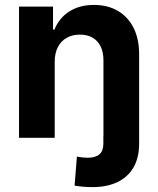

<svg xmlns="http://www.w3.org/2000/svg" viewBox="-20 -557 639 776"><path d="M542.3 -6.1V24.2Q542.3 80.7 519.3 120.1Q496.2 159.5 453.8 179.4Q411.3 199.2 354.7 199.2Q334.2 199.2 316.4 197.7Q298.5 196.2 281.4 193.2L290.8 75.9Q314.2 80.6 334.2 80.6Q365.4 80.6 381.5 67Q397.7 53.4 397.7 24.2V-6.1ZM201.1 0H56.9V-530.3H194.3V-437.3H200Q218.9 -484.2 260 -510.6Q301.1 -537.1 359.7 -537.1Q415 -537.1 456.1 -513.2Q497.3 -489.3 519.8 -444.4Q542.3 -399.5 542.3 -338V0H398.1V-312.8Q398.1 -345.5 387 -368.8Q375.8 -392 354.5 -404.6Q333.2 -417.1 302.8 -417.1Q272.6 -417.1 249.5 -404.1Q226.5 -391.1 213.8 -366.4Q201.1 -341.7 201.1 -307.3Z"/></svg>

Font: Pretendard Std Variable
Style: Regular
Weight: 400
Designer: Base glyphs from Inter by Rasmus Andersson; Hangeul glyphs from Noto Sans CJK(Source Han Sans) by Jang Soo-young and Kan
Foundry: Kil Hyung-jin
Version: Version 1.309;Glyphs 3.2 (3225)